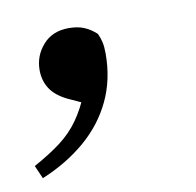

<svg xmlns="http://www.w3.org/2000/svg" viewBox="-46 -166 367 359"><g transform="rotate(-10 137.0 13.0)"><path d="M9 147 -2 122Q29 105 50 89Q71 73 85.5 52.5Q100 32 111 5L116 25L81 9Q58 -2 48 -17.5Q38 -33 38 -53Q38 -80 56 -100.5Q74 -121 105 -121Q122 -121 134 -116Q146 -111 157 -101Q161 -93 163 -84Q165 -75 165 -62Q165 -13 146 27Q127 67 92 97Q57 127 9 147Z"/></g></svg>

Font: Source Serif 4 48pt SemiBold
Style: Italic
Weight: 600
Italic angle: -12°
Designer: Frank Grießhammer
Foundry: Adobe Systems Incorporated
Version: Version 4.004;hotconv 1.0.116;makeotfexe 2.5.65601